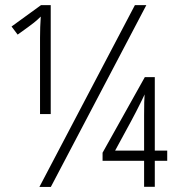

<svg xmlns="http://www.w3.org/2000/svg" viewBox="-20 -734 738 754"><path d="M554.7 -713.9 179.7 0H134.8L509.8 -713.9ZM179.2 -286.1H137.2V-585.9Q137.2 -627.9 140.1 -668.9Q124.5 -653.8 113.3 -645Q98.1 -632.8 49.3 -598.1L25.4 -629.9L141.1 -713.9H179.2ZM545.9 -142.6V-280.3Q545.9 -342.3 547.9 -363.3Q547.4 -361.8 544.9 -356.7Q542.5 -351.6 537.4 -341.1Q532.2 -330.6 527.3 -320.8Q508.8 -282.2 432.1 -142.6ZM636.7 -102.5H587.9V-0.5H545.9V-102.5H382.8V-134.3L548.8 -431.2H587.9V-142.6H636.7Z"/></svg>

Font: Germano
Style: Regular
Weight: 300
Width: 3
Foundry: Ascender Corporation
Version: Version 1.10; ttfautohint (v1.5)